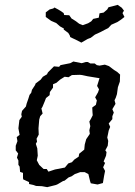

<svg xmlns="http://www.w3.org/2000/svg" viewBox="-20 -763 556 793"><path d="M211 1 175 10 153 6 129 5 118 1 100 -3V-11L76 -22L75 -28V-49L63 -53L61 -75L56 -82V-100L50 -112L55 -129L45 -142V-161L52 -180L49 -197L61 -206L56 -233L60 -267L70 -281L68 -291L71 -305L87 -323L90 -335L97 -355L102 -371L109 -380L112 -392L125 -412L127 -418L148 -434L157 -446L174 -456L178 -464L203 -489L224 -487L230 -494L270 -502L283 -509L317 -502L335 -507H342L353 -501H371L380 -494L391 -492L413 -496L430 -490L451 -474L464 -466L476 -455L475 -426L467 -403L463 -374L458 -359L453 -349L457 -334L444 -312L450 -298L444 -283V-271L429 -253L435 -239L429 -224L426 -209L423 -195L427 -181L425 -161L415 -142L420 -135L418 -120L408 -96L414 -90L406 -72L414 -57L410 -37L405 -7L383 -1L355 -6L352 -15L345 -44L330 -52H311L289 -44L276 -35L263 -30L247 -17L240 -15L218 -2ZM180 -54 207 -63 248 -71 262 -88 277 -93 287 -104 305 -116 307 -128 328 -145 330 -166 336 -188 351 -210 349 -225 353 -242 349 -261 356 -273 363 -287 362 -299 361 -319 376 -330 380 -348 373 -361 385 -382 389 -394 381 -408 391 -440 342 -448 319 -453 310 -454 277 -453 263 -444 247 -446 228 -434 213 -421 199 -415V-401L186 -383L185 -370L170 -358L165 -345L155 -321L151 -315L156 -294L146 -283L142 -269L139 -233L140 -207L131 -190L133 -178L128 -169L134 -150L136 -120L132 -101L142 -82L160 -65H173ZM316 -587 293 -599 280 -605 270 -610 268 -617 262 -627 243 -641 244 -645 228 -654 212 -668 207 -670 191 -677 169 -693V-712L185 -724L200 -728L205 -732L220 -724L230 -718L243 -709L245 -701L266 -700L276 -686L280 -684L294 -675L307 -665L322 -659L344 -667L357 -675L365 -685L388 -690L391 -708L408 -711L423 -724L428 -733L444 -737L466 -743L483 -731L492 -719L486 -709L494 -693L480 -682L465 -672L440 -661L427 -647L411 -639L396 -631L372 -620L355 -607L342 -602Z"/></svg>

Font: Winky Rough Light
Style: Italic
Weight: 300
Italic angle: -8.97852°
Designer: Simon Atzbach
Foundry: typofactur
Version: Version 1.206; ttfautohint (v1.8.4.7-5d5b)